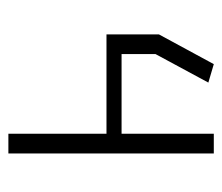

<svg xmlns="http://www.w3.org/2000/svg" viewBox="-56 -716 530 458"><g transform="rotate(90 209.0 -487.0)"><path d="M133 -732 177 -719 109 -593V-512H299V-732H346V-512V-476V-242H299V-476H109H62V-512V-601Z"/></g></svg>

Font: Mixer
Style: Regular
Weight: 400
Version: Version 1.0